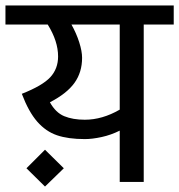

<svg xmlns="http://www.w3.org/2000/svg" viewBox="-30 -667 657 704"><path d="M0 0ZM607 -647V-577H497V0H409V-188Q377 -172 342.5 -164.5Q308 -157 281 -157Q220 -157 179 -171Q138 -185 106.5 -221Q75 -257 50 -323Q126 -353 154.5 -384Q183 -415 183 -460Q183 -516 145 -577H-10V-647ZM409 -265V-577H232Q250 -545 260.5 -512Q271 -479 271 -455Q271 -402 243 -363Q215 -324 153 -292Q174 -254 205.5 -241Q237 -228 281 -228Q345 -228 409 -265ZM67 -50 135 -118 204 -50 135 17Z"/></svg>

Font: Biryani
Style: Regular
Weight: 400
Designer: Dan Reynolds and Mathieu Reguer
Foundry: Dan Reynolds and Mathieu Reguer
Version: Version 1.004; ttfautohint (v1.1) -l 5 -r 5 -G 72 -x 0 -D la